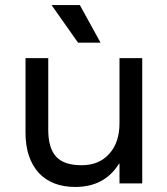

<svg xmlns="http://www.w3.org/2000/svg" viewBox="-20 -726 660 760"><path d="M543 0H453V-78H451Q394 14 278 14Q186 14 134 -41Q81 -99 81 -201V-496H171V-212Q171 -139 203 -105Q234 -72 303 -72Q373 -72 413 -118Q453 -162 453 -239V-496H543ZM289 -557 184 -706H296L378 -557Z"/></svg>

Font: Rilu
Style: Bold
Weight: 500
Designer: Alí Sinisterra
Foundry: Alí Sinisterra
Version: ""